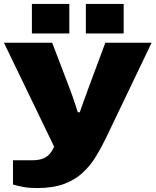

<svg xmlns="http://www.w3.org/2000/svg" viewBox="-20 -745 790 975"><path d="M168 210Q129 210 99 204.5Q69 199 46 192V69H141Q178 69 200 59.5Q222 50 234.5 34Q247 18 255 0L0 -528H245L334 -295Q340 -280 347.5 -258Q355 -236 362.5 -214Q370 -192 375 -175H385Q390 -188 395.5 -204.5Q401 -221 407.5 -238Q414 -255 419.5 -270.5Q425 -286 429 -297L515 -528H750L518 -44Q494 6 466 51.5Q438 97 399 133Q360 169 304 189.5Q248 210 168 210ZM142 -575V-725H332V-575ZM416 -575V-725H608V-575Z"/></svg>

Font: Archivo SemiBold Expanded Black
Style: Regular
Weight: 900
Width: 7
Version: Version 2.001